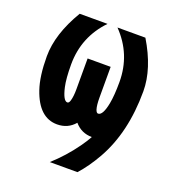

<svg xmlns="http://www.w3.org/2000/svg" viewBox="-133 -641 852 940"><g transform="rotate(20 293.0 -171.0)"><path d="M121.6 -537.1Q121.6 -537.1 266.6 -537.1Q167 -433.6 167 -289.6Q167 -216.3 176.3 -174.8Q191.4 -108.4 212.9 -108.4Q221.7 -108.4 226.1 -124Q232.9 -146.5 232.9 -185.1V-344.7H353V-185.1Q353 -144.5 359.4 -124.5Q364.7 -108.4 373 -108.4Q397.5 -108.4 410.6 -176.3Q418.9 -219.7 418.9 -289.6Q418.9 -433.6 318.4 -537.1H463.9Q544.4 -403.8 544.4 -286.6Q544.4 -72.3 458 80.1Q419.4 147.9 376.5 195.3H232.4Q297.9 136.2 347.7 66.4Q372.1 32.2 383.8 9.8Q329.1 9.8 293.5 -31.7Q258.3 9.8 202.1 9.8Q107.4 9.8 64 -117.2Q41.5 -182.6 41.5 -286.6Q41.5 -402.8 121.6 -537.1Z"/></g></svg>

Font: Consola Mono
Style: Bold
Weight: 700
Monospace: yes
Designer: Wojciech Kalinowski "wmk69" (wmk69@o2.pl)
Foundry: Wojciech Kalinowski "wmk69" (wmk69@o2.pl)
Version: Version 2.1.0